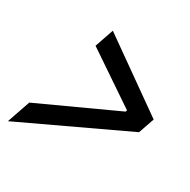

<svg xmlns="http://www.w3.org/2000/svg" viewBox="-113 -665 649 656"><g transform="rotate(30 211.0 -337.5)"><path d="M-3 -114 28.5 -205.5 329 -343.5 331 -349.5 127.5 -487 153 -561 425.5 -368 404 -305.5Z"/></g></svg>

Font: Libre Caslon Condensed
Style: Italic
Weight: 400
Italic angle: -22.583°
Designer: Pablo Impallari, Rodrigo Fuenzalida, Katja Schimmel, Ertekin Erdin
Foundry: Pablo Impallari, Rodrigo Fuenzalida
Version: Version 2.000;gftools[0.9.33]